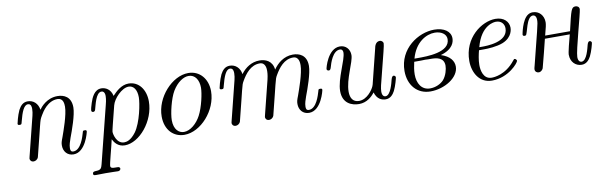

<svg xmlns="http://www.w3.org/2000/svg" viewBox="-45 -846 4532 1444"><g transform="rotate(-10 2221.5 -124.0)"><path d="M83 -288C83 -278 93 -278 98 -278C111 -278 112 -279 117 -301C135 -371 154 -420 185 -420C211 -420 211 -391 211 -380C211 -364 208 -345 204 -329L129 -29C127 -23 126 -18 126 -15C126 -4 134 11 154 11C166 11 183 4 190 -15L230 -175C235 -197 241 -218 246 -240C259 -291 259 -292 276 -321C290 -345 335 -420 411 -420C455 -420 457 -375 457 -354C457 -292 413 -173 399 -133C386 -99 383 -90 383 -69C383 -25 411 11 459 11C552 11 586 -138 586 -143C586 -153 578 -153 571 -153C558 -153 558 -151 554 -136C546 -109 519 -11 461 -11C440 -11 439 -26 439 -40C439 -65 449 -91 457 -115C477 -168 518 -280 518 -338C518 -420 463 -442 414 -442C332 -442 284 -382 271 -363C264 -412 230 -442 187 -442C151 -442 131 -419 115 -389C96 -349 83 -290 83 -288Z M577 181C577 191 582 193 599 193C614 193 636 192 671 192C728 192 747 194 766 194C778 194 786 185 786 177C786 173 784 170 781 167C776 163 766 163 756 163H750C732 163 714 162 714 145C714 126 747 10 760 -50H761C772 -27 797 11 851 11C962 11 1085 -134 1085 -284C1085 -375 1034 -442 957 -442C902 -442 860 -401 831 -370C820 -423 781 -442 749 -442C696 -442 673 -387 660 -347C653 -325 646 -302 646 -290C646 -280 655 -278 660 -278C666 -278 673 -281 676 -292C686 -324 703 -418 746 -418C756 -418 772 -412 772 -380C772 -353 763 -319 761 -312L653 119C650 130 647 142 641 150C622 175 577 150 577 181ZM776 -105C776 -114 791 -172 823 -299C835 -348 901 -419 954 -419C990 -419 1016 -387 1016 -327C1016 -282 989 -138 939 -70C900 -18 867 -12 849 -12C793 -12 776 -84 776 -105Z M1160 -154C1160 -51 1223 11 1306 11C1430 11 1559 -131 1559 -278C1559 -373 1500 -442 1413 -442C1289 -442 1160 -300 1160 -154ZM1230 -114C1230 -164 1256 -275 1288 -329C1325 -390 1373 -420 1412 -420C1461 -420 1489 -376 1489 -317C1489 -274 1467 -171 1435 -111C1406 -56 1355 -11 1306 -11C1267 -11 1230 -42 1230 -114Z M1626 -288C1626 -278 1636 -278 1641 -278C1654 -278 1655 -279 1660 -301C1678 -371 1697 -420 1728 -420C1754 -420 1754 -391 1754 -380C1754 -364 1751 -345 1747 -329L1672 -29C1670 -23 1669 -18 1669 -15C1669 -4 1677 11 1697 11C1709 11 1726 4 1733 -15L1773 -175C1778 -197 1784 -218 1789 -240C1802 -289 1802 -291 1814 -312C1843 -362 1886 -420 1955 -420C2001 -420 2001 -369 2001 -354C2001 -327 1994 -298 1992 -289L1927 -29C1925 -23 1924 -18 1924 -15C1924 -4 1932 11 1952 11C1964 11 1981 4 1988 -15L2028 -175C2033 -197 2039 -218 2044 -240C2057 -289 2057 -291 2069 -312C2098 -362 2141 -420 2210 -420C2256 -420 2256 -369 2256 -354C2256 -292 2212 -173 2198 -133C2185 -99 2182 -90 2182 -69C2182 -25 2210 11 2258 11C2351 11 2385 -138 2385 -143C2385 -153 2377 -153 2370 -153C2357 -153 2357 -151 2353 -136C2345 -109 2318 -11 2260 -11C2239 -11 2238 -26 2238 -40C2238 -65 2248 -91 2256 -115C2276 -168 2317 -280 2317 -338C2317 -422 2259 -442 2212 -442C2142 -442 2092 -398 2062 -354C2054 -423 2002 -442 1957 -442C1897 -442 1848 -409 1814 -363C1807 -412 1773 -442 1730 -442C1694 -442 1674 -419 1658 -389C1639 -349 1626 -290 1626 -288Z M2443 -290C2443 -280 2454 -277 2459 -277C2465 -277 2472 -281 2476 -296C2485 -329 2512 -418 2567 -418C2585 -418 2590 -404 2590 -391C2590 -334 2515 -203 2515 -109C2515 -13 2586 11 2639 11C2699 11 2738 -26 2761 -56C2777 -3 2812 11 2843 11C2881 11 2901 -18 2913 -40C2931 -75 2946 -134 2946 -140C2946 -146 2939 -154 2931 -154C2924 -154 2917 -148 2912 -130C2905 -102 2884 -12 2845 -12C2835 -12 2819 -18 2819 -52C2819 -78 2830 -118 2838 -148C2887 -342 2900 -390 2900 -407C2900 -416 2890 -430 2873 -430C2839 -430 2832 -389 2831 -383L2768 -130C2766 -121 2764 -112 2760 -103C2749 -77 2705 -12 2643 -12C2596 -12 2577 -47 2577 -93C2577 -190 2646 -308 2646 -362C2646 -407 2616 -441 2571 -441C2478 -441 2443 -298 2443 -290Z M3018 -174C3018 -65 3084 11 3185 11C3293 11 3404 -57 3404 -141C3404 -183 3377 -223 3308 -245C3406 -273 3416 -329 3416 -355C3416 -407 3366 -442 3291 -442C3170 -442 3018 -345 3018 -174ZM3089 -135C3089 -167 3095 -199 3102 -230H3154L3186 -231L3209 -230H3229C3269 -230 3329 -225 3329 -161C3329 -134 3317 -85 3289 -54C3267 -31 3229 -12 3186 -12C3120 -12 3089 -68 3089 -135ZM3108 -253C3141 -374 3227 -419 3291 -419C3340 -419 3379 -394 3379 -355C3379 -253 3205 -253 3130 -253Z M3511 -164C3511 -74 3559 11 3654 11C3782 11 3865 -89 3865 -104C3865 -109 3857 -120 3849 -120C3845 -120 3844 -119 3836 -109C3762 -15 3673 -11 3656 -11C3591 -11 3580 -82 3580 -121C3580 -159 3590 -204 3597 -231H3636C3666 -231 3733 -234 3781 -253C3860 -285 3860 -350 3860 -357C3860 -403 3823 -442 3759 -442C3654 -442 3511 -341 3511 -164ZM3603 -253C3646 -417 3749 -420 3759 -420C3799 -420 3822 -393 3822 -359C3822 -253 3657 -253 3624 -253Z M3940 -290C3940 -277 3955 -276 3963 -280C3978 -288 3990 -418 4041 -418C4051 -418 4067 -411 4067 -380C4067 -362 4066 -353 4051 -292L3989 -45C3987 -36 3983 -26 3983 -16C3983 1 3997 11 4011 11C4029 11 4041 -4 4045 -14C4049 -24 4100 -229 4100 -230H4290C4251 -85 4256 -81 4256 -79C4256 -25 4293 11 4340 11C4378 11 4398 -18 4410 -40C4428 -75 4443 -134 4443 -140C4443 -146 4436 -154 4428 -154C4421 -154 4414 -148 4409 -130C4402 -105 4383 -12 4342 -12C4332 -12 4316 -19 4316 -52C4316 -102 4396 -374 4397 -404C4397 -421 4383 -430 4369 -430C4337 -430 4333 -412 4296 -253H4106C4122 -312 4127 -335 4127 -352C4127 -404 4092 -442 4044 -442C4031 -442 4019 -439 4008 -432C3958 -401 3940 -290 3940 -290Z"/></g></svg>

Font: CMU Serif
Style: Italic
Weight: 500
Italic angle: -14.04°
Version: Version 0.7.0